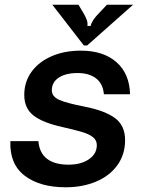

<svg xmlns="http://www.w3.org/2000/svg" viewBox="-20 -784 614 815"><path d="M24 -185H143Q147 -135 179.5 -110Q212 -85 271 -85Q324 -85 357.5 -108Q391 -131 391 -168Q391 -188 375.5 -201Q360 -214 330.5 -223Q301 -232 244 -245Q162 -263 122.5 -293.5Q83 -324 83 -381Q83 -437 114 -479.5Q145 -522 199.5 -545.5Q254 -569 323 -569Q419 -569 474.5 -520Q530 -471 532 -384H421Q417 -429 387.5 -451.5Q358 -474 309 -474Q259 -474 229.5 -454.5Q200 -435 200 -401Q200 -374 231.5 -360Q263 -346 341 -331Q426 -314 468.5 -282.5Q511 -251 511 -189Q511 -128 478 -82.5Q445 -37 387.5 -13Q330 11 259 11Q149 11 84.5 -38.5Q20 -88 24 -185ZM336 -591 202 -764H313L334 -729Q344 -712 348.5 -699Q353 -686 351 -674H365Q369 -697 401 -729L434 -764H545L350 -591Z"/></svg>

Font: Open Sauce Sans SemiBold Italic
Style: Regular
Weight: 600
Italic angle: -10°
Designer: Alfredo Marco Pradil
Foundry: Creative Sauce Fz LLC
Version: Version 1.477